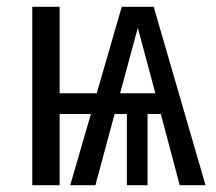

<svg xmlns="http://www.w3.org/2000/svg" viewBox="-20 -546 637 566"><path d="M509.8 0 454.1 -210H415V0H354V-210H317.9L261.2 0H187L248 -210H155.8V0H75.2V-525.9H155.8V-271H265.1L338.9 -525.9H433.1L585.9 0ZM334 -271H438L386.2 -463.9Z"/></svg>

Font: Fira Sans Compressed Book
Style: Regular
Weight: 350
Width: 1
Designer: Carrois Corporate & Edenspiekermann AG
Foundry: Carrois Corporate GbR & Edenspiekermann AG
Version: Version 4.203;PS 004.203;hotconv 1.0.88;makeotf.lib2.5.64775